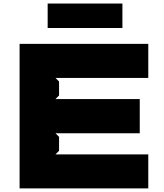

<svg xmlns="http://www.w3.org/2000/svg" viewBox="-20 -1056 921 1076"><path d="M811 -190.9V0H89.8V-810.1H811V-619.1H291L311 -599.1V-521L291 -501H763.2V-309.1H291L311 -289.1V-210.9L291 -190.9ZM666 -1036.1V-898.9H247.1V-1036.1Z"/></svg>

Font: Sinkin Sans 900 X Black
Style: Regular
Weight: 950
Designer: Keith Bates
Foundry: K-Type
Version: Sinkin Sans (version 1.0)  by Keith Bates   •   © 2014   www